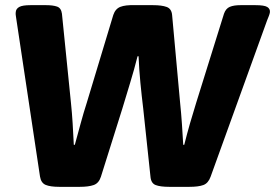

<svg xmlns="http://www.w3.org/2000/svg" viewBox="-20 -722 1066 744"><path d="M210 2Q175 2 157 -5.5Q139 -13 135 -38L44 -643Q43 -652 41.5 -660Q40 -668 41 -675Q42 -688 54.5 -695Q67 -702 98 -702H159Q185 -702 201 -696.5Q217 -691 220 -669L255 -323Q259 -285 261.5 -244Q264 -203 266 -161H270Q281 -201 292.5 -243.5Q304 -286 316 -323L419 -664Q427 -688 446.5 -695.5Q466 -703 501 -702H573Q607 -702 626 -695Q645 -688 647 -663L678 -323Q682 -285 685 -241.5Q688 -198 690 -161H694Q704 -201 716 -243Q728 -285 740 -323L848 -669Q855 -689 870.5 -695.5Q886 -702 912 -702H970Q1004 -702 1015.5 -695Q1027 -688 1026 -675Q1025 -668 1022 -660.5Q1019 -653 1015 -643L796 -37Q787 -12 768 -5Q749 2 714 2H636Q601 2 583 -5Q565 -12 563 -38L535 -301Q529 -350 524 -401.5Q519 -453 517 -504H513Q500 -452 484 -400Q468 -348 454 -301L371 -37Q363 -12 343 -5Q323 2 289 2Z"/></svg>

Font: Asap Semi Expanded Semi Expanded ExtraBold
Style: Italic
Weight: 800
Width: 6
Italic angle: -6°
Designer: Pablo Cosgaya
Foundry: Omnibus-Type
Version: Version 3.001; ttfautohint (v1.8.4.7-5d5b)